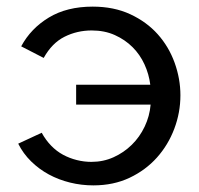

<svg xmlns="http://www.w3.org/2000/svg" viewBox="-20 -551 601 580"><path d="M262 9Q226 9 191.5 0.5Q157 -8 127.5 -24Q98 -40 74 -63.5Q50 -87 35 -117L106 -150Q118 -128 134.5 -111Q151 -94 170.5 -83.5Q190 -73 212 -67.5Q234 -62 256 -62Q292 -62 323 -76Q354 -90 378 -113.5Q402 -137 417 -168.5Q432 -200 435 -235H210V-295H434Q430 -327 416.5 -356.5Q403 -386 380.5 -408.5Q358 -431 327 -445Q296 -459 257 -459Q213 -459 175 -440Q137 -421 112 -376L44 -411Q73 -465 127.5 -498Q182 -531 260 -531Q324 -531 373.5 -508Q423 -485 456.5 -447.5Q490 -410 507.5 -361.5Q525 -313 525 -263Q525 -211 506.5 -162Q488 -113 454 -75Q420 -37 371.5 -14Q323 9 262 9Z"/></svg>

Font: Rising Sun
Style: Regular
Weight: 400
Designer: Matt McInerney, Pablo Impallari, Rodrigo Fuenzalida (Raleway font), Stephen Hutchings (Greek), Cristiano Sobral (main ch
Foundry: The Rising Sun Project Authors
Version: Version 4.327; ttfautohint (v1.8.4.7-5d5b-dirty)